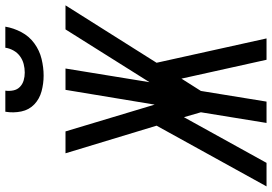

<svg xmlns="http://www.w3.org/2000/svg" viewBox="-196 -828 995 702"><g transform="rotate(-90 301.0 -477.5)"><path d="M433 0 364 -311 319 -240 280 0H202L241 -240L223 -302L56 0H-30L192 -402L91 -735H171L269 -409L323 -735H401L351 -428L544 -735H632L422 -402L511 0ZM375 -815Q346 -815 318 -822.5Q290 -830 270 -849Q250 -868 244 -896.5Q238 -925 243 -955H320Q318 -940 321 -925.5Q324 -911 334 -901.5Q344 -892 357.5 -888Q371 -884 386 -884Q402 -884 417.5 -888Q433 -892 446 -901.5Q459 -911 467 -925.5Q475 -940 477 -955H554Q549 -925 534 -896.5Q519 -868 493 -849Q467 -830 436 -822.5Q405 -815 375 -815Z"/></g></svg>

Font: Iosevka QP
Style: Italic
Weight: 400
Italic angle: -9°
Designer: Belleve Invis
Foundry: Belleve Invis
Version: Version 20.0.0; ttfautohint (v1.8.4)